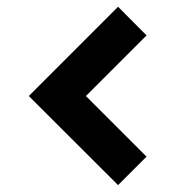

<svg xmlns="http://www.w3.org/2000/svg" viewBox="-20 -638 519 563"><path d="M64.5 -356.4 326.2 -618.2 409.7 -534.2 231.9 -356.4 409.7 -178.7 326.2 -95.2Z"/></svg>

Font: Goblin One
Style: Regular
Weight: 400
Designer: Riccardo De Franceschi
Foundry: Sorkin Type Co.
Version: Version 1.001